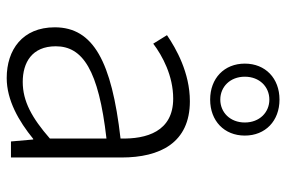

<svg xmlns="http://www.w3.org/2000/svg" viewBox="-164 -698 874 587"><g transform="rotate(90 273.5 -404.0)"><path d="M218 13C286 13 350 -24 404 -68H406L412 0H461V-338C461 -456 416 -547 289 -547C202 -547 128 -505 87 -477L113 -435C150 -463 211 -496 281 -496C382 -496 405 -414 403 -335C168 -308 63 -252 63 -134C63 -35 132 13 218 13ZM230 -36C171 -36 121 -64 121 -137C121 -219 193 -268 403 -292V-119C340 -64 289 -36 230 -36ZM284 -609C349 -609 394 -652 394 -715C394 -778 349 -821 284 -821C219 -821 174 -778 174 -715C174 -652 219 -609 284 -609ZM284 -640C245 -640 214 -670 214 -715C214 -760 245 -790 284 -790C323 -790 354 -760 354 -715C354 -670 323 -640 284 -640Z"/></g></svg>

Font: Noto Sans CJK JP Light
Style: Regular
Weight: 300
Designer: Ryoko NISHIZUKA (kana & ideographs); Paul D. Hunt (Latin, Greek & Cyrillic); Wenlong ZHANG (bopomofo); Sandoll Communica
Foundry: Adobe Systems Incorporated
Version: Version 1.004;PS 1.004;hotconv 1.0.82;makeotf.lib2.5.63406